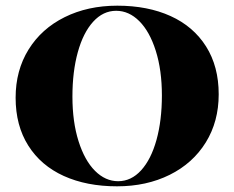

<svg xmlns="http://www.w3.org/2000/svg" viewBox="-20 -642 825 676"><path d="M750 -310Q750 -214 704.5 -140.5Q659 -67 577.5 -26.5Q496 14 392 14Q285 14 204.5 -22.5Q124 -59 79.5 -129.5Q35 -200 35 -298Q35 -394 80.5 -467.5Q126 -541 207.5 -581.5Q289 -622 393 -622Q500 -622 580.5 -585.5Q661 -549 705.5 -478.5Q750 -408 750 -310ZM235 -302Q235 -213 256.5 -145Q278 -77 314.5 -40.5Q351 -4 396 -4Q442 -4 477 -42.5Q512 -81 531 -149.5Q550 -218 550 -306Q550 -395 528.5 -463Q507 -531 470.5 -567.5Q434 -604 389 -604Q343 -604 308 -565.5Q273 -527 254 -458.5Q235 -390 235 -302Z"/></svg>

Font: Playfair Display SC Black
Style: Regular
Weight: 900
Designer: Claus Eggers Sørensen
Foundry: Claus Eggers Sørensen
Version: Version 1.200; ttfautohint (v1.6)